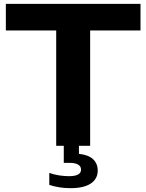

<svg xmlns="http://www.w3.org/2000/svg" viewBox="-20 -760 763 1001"><path d="M273 0V-601H10.5V-740H712.5V-601H450V0ZM347 221Q316 221 288.8 216.5Q261.5 212 237 204V141.5Q262.5 150.5 289 154.5Q315.5 158.5 339.5 158.5Q402.5 158.5 402.5 124.5Q402.5 89 340 89H312.5V-10H391.5V42Q441.5 47.5 465.5 70.2Q489.5 93 489.5 129.5Q489.5 172.5 453.2 196.8Q417 221 347 221Z"/></svg>

Font: Encode Sans Exp
Style: Bold
Weight: 700
Width: 7
Designer: Multiple Designers
Foundry: Impallari Type
Version: Version 3.002; ttfautohint (v1.8.3) -l 8 -r 50 -G 200 -x 14 